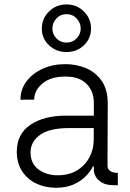

<svg xmlns="http://www.w3.org/2000/svg" viewBox="-20 -847 596 878"><path d="M236.2 11.7Q186.8 11.7 146.1 -7.6Q105.5 -27 81.1 -63.9Q56.8 -100.9 56.8 -153.1Q56.8 -234.4 119.3 -276.5Q181.8 -318.5 283.4 -318.2H409.1V-376.4Q409.1 -430.4 375.5 -463.8Q342 -497.2 279.8 -496.8Q212.4 -497.2 174.4 -465.4Q136.4 -433.6 136.4 -391.3L73.5 -391Q73.9 -439.6 102.1 -476.2Q130.3 -512.8 177 -533.4Q223.7 -554 278.8 -553.6Q327.1 -554 371.4 -536Q415.8 -518.1 444.4 -478Q473 -437.9 472.7 -370.7L471.6 -89.8Q471.6 -73.2 484.4 -64.8Q497.2 -56.5 516.7 -56.5H518.8V0H502.8Q465.9 0 445.5 -12.4Q425.1 -24.9 417.1 -40.8Q409.1 -56.8 409.1 -67.8V-86.6H405.2Q394.2 -63.2 371.6 -40.5Q349.1 -17.8 315.3 -3Q281.6 11.7 236.2 11.7ZM244.3 -45.5Q295.1 -45.5 331.9 -67.6Q368.6 -89.8 388.7 -127.1Q408.7 -164.4 408.7 -209.2V-261.4H296.5Q206.7 -261.4 163.2 -230.3Q119.7 -199.2 119.7 -149.5Q119.7 -100.1 155.2 -72.8Q190.7 -45.5 244.3 -45.5ZM284.1 -609Q236.9 -609 204 -640.1Q171.2 -671.2 171.2 -716.3Q171.2 -761.7 204 -794.2Q236.9 -826.7 284.1 -826.7Q331.7 -826.7 364 -794.2Q396.3 -761.7 396.3 -716.3Q396.3 -671.2 364 -640.1Q331.7 -609 284.1 -609ZM284.1 -652.3Q312.5 -652.3 330.8 -671.9Q349.1 -691.4 349.1 -716.3Q349.1 -742.5 330.6 -762.4Q312.1 -782.3 284.1 -782.3Q256 -782.3 237.7 -762.3Q219.5 -742.2 219.5 -716.3Q219.5 -691.4 237.7 -671.9Q256 -652.3 284.1 -652.3Z"/></svg>

Font: Inter Zeller Light
Style: Regular
Weight: 300
Designer: Rasmus Andersson; Joe Bland
Foundry: zeller
Version: Version 3.015;git-dec3a8cb1